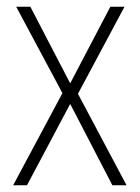

<svg xmlns="http://www.w3.org/2000/svg" viewBox="-20 -549 415 569"><path d="M165 -273 19 0H60L188 -241L313 0H355L211 -271L349 -529H307L188 -302L70 -529H28Z"/></svg>

Font: Noto Sans Malayalam Condensed ExtraLight
Style: Regular
Weight: 200
Width: 3
Designer: Jelle Bosma - Monotype Design Team
Foundry: Monotype Imaging Inc.
Version: Version 2.104